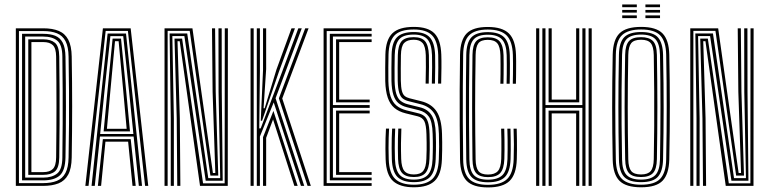

<svg xmlns="http://www.w3.org/2000/svg" viewBox="-20 -821 3399 848"><path d="M49.9 0V-696H171.1Q212.2 -696 239.7 -684.4Q267.3 -672.9 281.6 -645.6Q296 -618.3 296.7 -570.8Q297.7 -514.2 298.2 -459.8Q298.7 -405.4 298.7 -351.3Q298.7 -297.2 298.2 -241.2Q297.7 -185.3 296.7 -125.6Q296 -76.6 281 -49.4Q266.1 -22.1 238.2 -11Q210.2 0 170.5 0ZM63.7 -12.2H170.5Q206.3 -12.2 231.1 -22.2Q255.8 -32.2 269 -57Q282.3 -81.7 282.9 -125.9Q284.4 -202.9 284.8 -274.6Q285.2 -346.3 284.8 -418.9Q284.4 -491.4 282.9 -570.5Q282.3 -614.6 269.3 -639.3Q256.2 -664 231.6 -673.9Q207 -683.8 171.1 -683.8H63.7ZM77.4 -24.4V-671.6H171.1Q202.4 -671.6 224 -663Q245.6 -654.3 257.1 -632.3Q268.5 -610.2 269.2 -570.4Q270.2 -512.7 270.7 -458.1Q271.2 -403.5 271.2 -349.6Q271.2 -295.8 270.7 -240.4Q270.2 -185.1 269.2 -126Q268 -67.7 243.9 -46Q219.7 -24.4 170.5 -24.4ZM91.2 -36.5H170.5Q210 -36.5 232.5 -54.6Q255 -72.6 255.4 -125.6Q256.5 -204.6 256.8 -275.5Q257.1 -346.4 256.8 -418.1Q256.5 -489.7 255.4 -570.8Q255 -623 233.1 -641.3Q211.2 -659.5 171.1 -659.5H91.2ZM104.9 -48.7V-647.3H171.1Q204.3 -647.3 222.8 -631.9Q241.2 -616.5 241.7 -570.8Q242.7 -492.8 243.1 -421.1Q243.4 -349.4 243.1 -277.3Q242.8 -205.2 241.7 -125.6Q241.2 -80.4 223.1 -64.5Q204.9 -48.7 170.5 -48.7ZM118.7 -60.8H170.5Q199.8 -60.8 213.6 -74.9Q227.5 -89 227.9 -125.6Q228.5 -187.2 229 -242Q229.4 -296.9 229.4 -349.5Q229.4 -402.1 229 -456.3Q228.5 -510.6 227.9 -570.9Q227.5 -607.7 213.5 -621.4Q199.6 -635.2 171.1 -635.2H118.7Z M356.9 0 434.5 -696H557.1L634.8 0H620.8L544.9 -684.5H446.7L371 0ZM412.3 0 434.3 -206.6H557.3L579.4 0H565.3L545.9 -195.2H445.7L426.5 0ZM384.4 0 455.3 -672.9H536.5L607.3 0H593.2L570.2 -217.9H421.5L398.6 0ZM422.3 -229.3H569.1L549.9 -418.7L524.3 -661.4H467.5L441.5 -418.7ZM437.7 -240.7 454.6 -418.7 477.3 -650.6H514.5L537.3 -418.7L554.1 -240.7ZM452.2 -252.1H539.4L524.4 -418.7L503.9 -639.1H487.9L467.4 -418.7Z M706.7 0V-696H829.9L869.7 -413.1L920.3 -56.9H931L919 -415L916.3 -696H930L932.7 -415L944 -45.5H909.3L817.9 -684.6H720.4V0ZM734.2 0V-298.2L729.1 -673.3H806.9L899.9 -34.2H952.6L945.3 -415L944.9 -696H959.1L959.5 -415L963.6 -22.7H888.5L794.3 -661.8H741.2L747.9 -298.2V0ZM762.9 0 760.5 -298.2 750.7 -650.5H784.3L876.8 -11.4H972.2L972.8 -696H986.5L985.9 0H863.4L821.4 -299.1L773.7 -639.1H764L774.2 -298.2L776.6 0Z M1114.2 0V-696H1127.9V-505.4L1125 -254H1131.4L1222.7 -495.1L1297.6 -696H1312.8L1197.1 -387.2L1323.7 0H1309.2L1188.9 -368.7L1127.9 -218V0ZM1141.7 0V-215.1L1187.6 -331.1L1294.7 0H1280L1186 -293.6L1155.5 -212.2V0ZM1086.7 0V-696H1100.4V0ZM1338.4 0 1211.7 -386.6 1328 -696H1342.9L1226.6 -386.1L1352.9 0ZM1131.7 -287.7 1141.7 -511V-696H1155.5V-515.7L1144.1 -342.7H1148.9L1201.1 -514.1L1267.5 -696H1282.7L1212.3 -505.2L1137.4 -287.7Z M1409.2 0V-696H1621.4V-683.8H1422.9V-12.2H1621.4V0ZM1464.2 -48.7V-332.5H1612.7V-320.3H1478V-60.8H1621.4V-48.7ZM1436.7 -24.4V-671.6H1621.4V-659.5H1450.4V-356.9H1612.7V-344.7H1450.4V-36.5H1621.4V-24.4ZM1464.2 -369V-647.3H1621.4V-635.2H1478V-381.2H1612.7V-369Z M1807.9 6.2Q1746.9 6.2 1716.3 -21.1Q1685.6 -48.4 1683.2 -117.4Q1682.5 -140.5 1682.3 -164.1Q1682.1 -187.7 1682.8 -210.4Q1683.5 -233 1684.7 -253H1698.4Q1697.3 -232.4 1696.6 -211.3Q1695.9 -190.3 1696 -167.3Q1696.1 -144.2 1696.9 -117.7Q1699 -55.9 1725.7 -30.5Q1752.3 -5.2 1807.9 -5.2Q1862.8 -5.2 1889.4 -30.4Q1915.9 -55.7 1918.1 -117.8Q1919.2 -148.6 1919.4 -173.3Q1919.6 -198.1 1918.5 -230Q1916.6 -292.3 1896.7 -321.6Q1876.8 -350.9 1837.1 -360.8L1785.1 -374Q1769.9 -377.7 1759.3 -385.6Q1748.8 -393.4 1743.1 -411.6Q1737.5 -429.8 1736.6 -464.3Q1735.9 -493.1 1736.3 -520.9Q1736.8 -548.7 1737.1 -577.9Q1738 -619.4 1753.1 -638.2Q1768.3 -656.9 1807.5 -656.9Q1842.1 -656.9 1857.5 -638.8Q1872.8 -620.6 1874.3 -577.2Q1874.8 -561.1 1874.7 -525.8Q1874.6 -490.5 1873.5 -451.7H1859.8Q1860.9 -489 1861 -523.9Q1861.1 -558.7 1860.6 -576.6Q1859.2 -616.2 1846.5 -630.9Q1833.9 -645.5 1807.5 -645.5Q1778.6 -645.5 1765.1 -631.2Q1751.5 -617 1750.7 -577.3Q1750.4 -549.1 1750.1 -518.6Q1749.8 -488 1750.3 -464.7Q1751 -434.8 1755.1 -419.2Q1759.2 -403.7 1767.5 -397Q1775.7 -390.3 1788.6 -387L1840.2 -374Q1885.6 -362.7 1907.9 -329.5Q1930.2 -296.3 1932.2 -230.7Q1932.9 -211.6 1933 -193.6Q1933.2 -175.6 1932.9 -157.1Q1932.7 -138.7 1931.8 -117.3Q1929.4 -50.4 1899.9 -22.1Q1870.5 6.2 1807.9 6.2ZM1807.9 -16.5Q1758.9 -16.5 1735.8 -39.2Q1712.6 -62 1710.6 -118.2Q1709.9 -143.2 1709.8 -166.3Q1709.6 -189.3 1710.2 -211Q1710.7 -232.7 1711.9 -253H1725.5Q1724.5 -231.1 1723.9 -210.2Q1723.3 -189.2 1723.5 -167Q1723.6 -144.7 1724.4 -118.5Q1726.1 -69.4 1745.3 -48.6Q1764.5 -27.7 1807.9 -27.7Q1850.4 -27.7 1869.6 -48.6Q1888.8 -69.5 1890.6 -118.9Q1891 -135.1 1891.4 -148Q1891.7 -161 1891.8 -173Q1891.8 -185.1 1891.6 -198.6Q1891.4 -212.1 1890.9 -229.2Q1889.4 -284.2 1874.3 -305.6Q1859.2 -326.9 1830.6 -334.1L1778.2 -347.1Q1754.5 -352.9 1739.6 -365.7Q1724.8 -378.5 1717.4 -402.1Q1710 -425.6 1709 -463.4Q1708.3 -489.7 1708.8 -521.2Q1709.3 -552.7 1709.6 -579Q1710.7 -633.3 1733.4 -656.4Q1756.1 -679.5 1807.5 -679.5Q1856.4 -679.5 1878 -656.1Q1899.7 -632.8 1901.8 -577.4Q1902.3 -561.3 1902.2 -524.5Q1902.1 -487.7 1901 -451.7H1887.3Q1888.3 -486.9 1888.5 -522.9Q1888.6 -558.9 1888 -577.6Q1886.3 -626.8 1867.8 -647.6Q1849.2 -668.3 1807.5 -668.3Q1759.9 -668.3 1742.1 -646.2Q1724.3 -624.1 1723.4 -577.9Q1723 -549.1 1722.6 -520.8Q1722.1 -492.5 1722.8 -463.8Q1723.8 -427.4 1730.3 -406.5Q1736.8 -385.6 1749.6 -375.4Q1762.3 -365.1 1781.7 -360.3L1833.7 -347.4Q1869.1 -339 1886.1 -312.5Q1903.1 -286.1 1904.7 -229.6Q1905.4 -209.2 1905.6 -192.8Q1905.7 -176.3 1905.5 -159.1Q1905.2 -141.8 1904.3 -118.3Q1902.2 -64.3 1880.3 -40.4Q1858.3 -16.5 1807.9 -16.5ZM1807.9 -39.1Q1771.7 -39.1 1755.6 -57.3Q1739.5 -75.5 1738.1 -119.2Q1737.4 -143.4 1737.3 -165.8Q1737.1 -188.2 1737.6 -209.9Q1738.2 -231.5 1739 -253H1752.7Q1751.4 -218.2 1751 -187.6Q1750.7 -157.1 1751.9 -119.5Q1753.2 -81.5 1765.9 -66Q1778.6 -50.5 1807.9 -50.5Q1836.8 -50.5 1849.4 -66.4Q1862 -82.3 1863.1 -120Q1864 -143.5 1864.3 -159.3Q1864.5 -175.2 1864.3 -190.5Q1864.2 -205.9 1863.5 -228Q1862.3 -269.8 1853.9 -286.1Q1845.5 -302.4 1824.3 -307.5L1771.3 -320.5Q1741.2 -328 1721.8 -344.4Q1702.4 -360.8 1692.6 -389.7Q1682.8 -418.5 1681.5 -462.6Q1680.8 -487.6 1681.3 -521Q1681.8 -554.5 1682.1 -579.6Q1683.6 -645.4 1712.9 -673.8Q1742.1 -702.2 1807.5 -702.2Q1870.4 -702.2 1898.6 -673.7Q1926.9 -645.1 1929.1 -579.2Q1930 -555 1929.7 -520.8Q1929.4 -486.7 1928.5 -451.7H1914.8Q1915.6 -484.4 1915.9 -522Q1916.1 -559.5 1915.5 -578Q1913.4 -639.3 1888.1 -665.1Q1862.8 -690.8 1807.5 -690.8Q1746.5 -690.8 1721.9 -663.9Q1697.2 -636.9 1695.9 -579Q1695.6 -555.8 1695.1 -523Q1694.6 -490.2 1695.3 -463Q1696.3 -421.6 1705 -395.4Q1713.7 -369.3 1730.9 -354.9Q1748.2 -340.4 1774.8 -333.7L1827.4 -320.7Q1842.9 -317.1 1853.6 -308.6Q1864.2 -300.2 1870.3 -281.6Q1876.3 -262.9 1877.2 -228.6Q1877.9 -205.6 1878 -190.1Q1878.2 -174.5 1878 -158.7Q1877.7 -143 1876.8 -119.2Q1875.4 -76.5 1859.8 -57.8Q1844.2 -39.1 1807.9 -39.1Z M2135.3 6.8Q2069.8 6.8 2041.4 -22.1Q2012.9 -51.1 2011.8 -116.8Q2010.9 -191.1 2010.4 -267.9Q2009.9 -344.7 2010.3 -422.6Q2010.7 -500.6 2011.8 -578.7Q2012.9 -644.4 2041 -673.2Q2069.1 -701.9 2134.2 -701.9Q2198.5 -701.9 2227.7 -673.2Q2256.9 -644.5 2259 -578.7Q2259.5 -567.7 2259.6 -551Q2259.6 -534.3 2259.5 -515.8Q2259.3 -497.2 2259.2 -480.1Q2259 -463 2258.6 -451.1H2244.8Q2245.3 -467.9 2245.6 -492.2Q2245.9 -516.4 2245.8 -540Q2245.7 -563.7 2245.2 -578.3Q2243.2 -638.6 2217.6 -664.5Q2191.9 -690.5 2134.2 -690.5Q2077.6 -690.5 2052 -665Q2026.4 -639.5 2025.6 -578.6Q2024.6 -512.8 2024.2 -438Q2023.7 -363.2 2024.1 -282.2Q2024.4 -201.2 2025.6 -117Q2026.4 -56.8 2052 -30.7Q2077.5 -4.6 2135.3 -4.6Q2193.4 -4.6 2220 -30.4Q2246.6 -56.3 2248.7 -117.1Q2249.8 -148.6 2249.8 -183.1Q2249.7 -217.7 2248.3 -252.6H2262.1Q2262.8 -227.6 2263.1 -204.3Q2263.4 -180.9 2263.3 -159Q2263.1 -137.1 2262.5 -116.7Q2260.3 -50.7 2230.7 -21.9Q2201.2 6.8 2135.3 6.8ZM2135.3 -15.9Q2084.5 -15.9 2062.3 -39.3Q2040.2 -62.6 2039.3 -117.5Q2038.6 -171.8 2038.2 -228.9Q2037.7 -286 2037.7 -344.6Q2037.7 -403.2 2038 -462Q2038.4 -520.8 2039.3 -578.3Q2040.2 -632.7 2061.9 -655.9Q2083.7 -679.1 2134.3 -679.1Q2184.5 -679.1 2207.1 -655.9Q2229.7 -632.8 2231.5 -578.1Q2232 -564.8 2232.1 -541.1Q2232.1 -517.5 2231.9 -492.7Q2231.6 -467.9 2231.1 -451.1H2217.4Q2217.9 -470.4 2218.2 -493Q2218.4 -515.7 2218.3 -537.9Q2218.2 -560.1 2217.8 -577.7Q2216.4 -626.3 2197 -647Q2177.6 -667.7 2134.2 -667.7Q2090.9 -667.7 2072.4 -647.4Q2053.9 -627 2053.1 -578.3Q2052.1 -507.6 2051.7 -429.7Q2051.2 -351.8 2051.6 -272.2Q2051.9 -192.7 2053.1 -117Q2053.9 -68.3 2072.6 -47.8Q2091.4 -27.4 2135.2 -27.4Q2179 -27.4 2199.3 -47.7Q2219.5 -68.1 2221.3 -117.9Q2221.9 -136.8 2222 -158.9Q2222.2 -181.1 2221.9 -204.8Q2221.6 -228.6 2220.8 -252.6H2234.6Q2235.3 -227.6 2235.6 -204.3Q2235.9 -181.1 2235.8 -159.4Q2235.6 -137.7 2235 -117.5Q2232.9 -62.5 2210 -39.2Q2187 -15.9 2135.3 -15.9ZM2135.2 -38.7Q2099.5 -38.7 2083.4 -56Q2067.4 -73.3 2066.8 -117.1Q2066.1 -170.2 2065.7 -227.7Q2065.2 -285.2 2065.2 -344.7Q2065.2 -404.2 2065.6 -463.3Q2065.9 -522.4 2066.8 -578.3Q2067.4 -621.1 2082.8 -638.7Q2098.2 -656.3 2134.2 -656.3Q2171.7 -656.3 2187.2 -637.8Q2202.7 -619.3 2204 -577.4Q2204.5 -561.1 2204.5 -538.3Q2204.5 -515.5 2204.3 -492.3Q2204.2 -469.1 2203.6 -451.1H2189.9Q2190.4 -470.1 2190.7 -492.9Q2190.9 -515.7 2190.8 -537.8Q2190.7 -559.9 2190.3 -576.6Q2189.1 -614.4 2176.4 -629.7Q2163.8 -645 2134.2 -645Q2104.3 -645 2092.8 -629.8Q2081.3 -614.6 2080.6 -578.2Q2079.5 -514.9 2079 -456.6Q2078.5 -398.2 2078.5 -342.3Q2078.5 -286.4 2079.1 -230.7Q2079.7 -175.1 2080.6 -117.1Q2081.3 -80.8 2093.1 -65.4Q2105 -50.1 2135.2 -50.1Q2165 -50.1 2178.7 -65.2Q2192.4 -80.3 2193.8 -119Q2194.4 -136.6 2194.5 -158.8Q2194.7 -180.9 2194.4 -205.1Q2194.1 -229.2 2193.3 -252.6H2207.1Q2207.8 -228.3 2208.1 -204.6Q2208.4 -180.9 2208.3 -158.9Q2208.2 -136.9 2207.5 -118.3Q2205.8 -75 2189.5 -56.9Q2173.1 -38.7 2135.2 -38.7Z M2375.4 0V-696H2389.2V-356.9H2552.1V-696H2565.9V0H2552.1V-344.7H2389.2V0ZM2403.3 0 2402.9 -332.5H2538.4V0H2524.6V-320.3H2416.7V0ZM2347.9 0V-696H2361.7V0ZM2579.7 0V-696H2593.4V0ZM2402.9 -369V-696H2416.7V-381.2H2524.6V-696H2538.4V-369Z M2811.4 6.2Q2745 6.2 2716.3 -22.2Q2687.6 -50.7 2686.1 -115.8Q2684.9 -177.6 2684.3 -234.5Q2683.7 -291.4 2683.7 -346.9Q2683.7 -402.4 2684.3 -459.8Q2684.9 -517.1 2686.1 -580Q2687.6 -645.6 2716.4 -673.9Q2745.2 -702.2 2811.4 -702.2Q2878.5 -702.2 2906.5 -673.1Q2934.5 -643.9 2936 -580.2Q2937.2 -521.6 2937.8 -466.6Q2938.4 -411.5 2938.4 -356.1Q2938.4 -300.6 2937.9 -241.6Q2937.4 -182.5 2936 -115.8Q2934.4 -52.3 2906.6 -23Q2878.9 6.2 2811.4 6.2ZM2811.4 -5.2Q2871.4 -5.2 2896.2 -31.7Q2921 -58.2 2922.3 -116.2Q2923.5 -181.4 2924.1 -238.5Q2924.6 -295.6 2924.6 -350Q2924.6 -404.4 2924.1 -460.5Q2923.5 -516.7 2922.3 -579.7Q2921 -638.1 2896.1 -664.4Q2871.2 -690.8 2811.4 -690.8Q2754.3 -690.8 2727.7 -666.1Q2701.1 -641.3 2699.9 -579.9Q2698.7 -518 2698.1 -461.2Q2697.5 -404.4 2697.5 -348.8Q2697.5 -293.3 2698.1 -236Q2698.7 -178.6 2699.9 -116.1Q2701.1 -55 2727.5 -30.1Q2753.9 -5.2 2811.4 -5.2ZM2811.4 -16.5Q2759.5 -16.5 2737.1 -39.3Q2714.8 -62.1 2713.6 -116.5Q2712.4 -178.3 2711.8 -235.1Q2711.2 -291.9 2711.2 -347.1Q2711.2 -402.4 2711.8 -459.6Q2712.4 -516.9 2713.6 -579.6Q2714.8 -634 2737.1 -656.7Q2759.5 -679.5 2811.4 -679.5Q2866 -679.5 2886.7 -654.9Q2907.3 -630.3 2908.5 -579.2Q2909.9 -511.5 2910.5 -454Q2911.1 -396.5 2911.1 -343.1Q2911.1 -289.7 2910.4 -234.6Q2909.7 -179.5 2908.5 -116.6Q2907.3 -65.6 2886.4 -41.1Q2865.5 -16.5 2811.4 -16.5ZM2811.4 -27.7Q2855.6 -27.7 2874.8 -48.1Q2893.9 -68.5 2895 -117.8Q2896 -172.7 2896.5 -230.6Q2897.1 -288.5 2897.1 -347.5Q2897.2 -406.5 2896.6 -464.7Q2896 -522.9 2895 -578.2Q2893.9 -627.4 2874.9 -647.8Q2855.9 -668.3 2811.4 -668.3Q2767.2 -668.3 2747.7 -648.3Q2728.3 -628.3 2727.4 -579.2Q2725.9 -496.8 2725.3 -422.8Q2724.7 -348.7 2725.3 -274.5Q2725.9 -200.2 2727.4 -116.8Q2728.3 -67.8 2747.7 -47.8Q2767.2 -27.7 2811.4 -27.7ZM2811.4 -39.1Q2773 -39.1 2757.5 -57Q2742 -75 2741.2 -116.7Q2740 -180.5 2739.3 -237.5Q2738.7 -294.5 2738.7 -349.1Q2738.7 -403.7 2739.3 -460Q2739.9 -516.4 2741.1 -578.9Q2742 -622 2757.9 -639.4Q2773.9 -656.9 2811.4 -656.9Q2846.1 -656.9 2863.2 -640.4Q2880.4 -624 2881.3 -578.4Q2882.2 -524.7 2882.8 -466.7Q2883.4 -408.7 2883.4 -349.3Q2883.4 -289.9 2882.8 -231.3Q2882.2 -172.8 2881.3 -118Q2880.4 -73.9 2863.9 -56.5Q2847.4 -39.1 2811.4 -39.1ZM2811.4 -50.5Q2841.5 -50.5 2854.1 -65.7Q2866.8 -80.9 2867.5 -118Q2868.8 -187.5 2869.4 -262.4Q2869.9 -337.3 2869.4 -416.5Q2869 -495.7 2867.5 -578Q2866.7 -615.3 2854.2 -630.4Q2841.6 -645.5 2811.4 -645.5Q2780.2 -645.5 2767.9 -630.4Q2755.7 -615.4 2754.9 -578.7Q2753.7 -514.9 2753.1 -458Q2752.5 -401 2752.5 -346.4Q2752.5 -291.7 2753.1 -235.5Q2753.7 -179.3 2754.9 -117.2Q2755.7 -80.6 2767.9 -65.5Q2780.2 -50.5 2811.4 -50.5ZM2830.6 -789.3V-801.4H2895.1V-789.3ZM2728.1 -741V-753.1H2792.6V-741ZM2728.1 -765.2V-777.2H2792.6V-765.2ZM2728.1 -789.3V-801.4H2792.6V-789.3ZM2830.6 -741V-753.1H2895.1V-741ZM2830.6 -765.2V-777.2H2895.1V-765.2Z M3028.7 0V-696H3151.9L3191.7 -413.1L3242.3 -56.9H3253L3241 -415L3238.3 -696H3252L3254.7 -415L3266 -45.5H3231.3L3139.9 -684.6H3042.4V0ZM3056.2 0V-298.2L3051.1 -673.3H3128.9L3221.9 -34.2H3274.6L3267.3 -415L3266.9 -696H3281.1L3281.5 -415L3285.6 -22.7H3210.5L3116.3 -661.8H3063.2L3069.9 -298.2V0ZM3084.9 0 3082.5 -298.2 3072.7 -650.5H3106.3L3198.8 -11.4H3294.2L3294.8 -696H3308.5L3307.9 0H3185.4L3143.4 -299.1L3095.7 -639.1H3086L3096.2 -298.2L3098.6 0Z"/></svg>

Font: Big Shoulders Inline Display SC Thin
Style: Regular
Weight: 100
Designer: Patric King
Foundry: XO Type Co
Version: Version 2.002